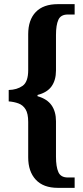

<svg xmlns="http://www.w3.org/2000/svg" viewBox="-20 -780 401 926"><path d="M259 126Q189 126 152.5 86.5Q116 47 116 -21V-192Q116 -232 103.5 -252.5Q91 -273 69.5 -281Q48 -289 22 -291V-346Q62 -347 89 -366Q116 -385 116 -442V-615Q116 -684 152.5 -722Q189 -760 259 -760H340V-710H307Q273 -710 261.5 -684.5Q250 -659 250 -611V-440Q250 -394 229 -364Q208 -334 161 -322V-316Q207 -303 228.5 -272.5Q250 -242 250 -195V-24Q250 24 261.5 50Q273 76 307 76H340V126Z"/></svg>

Font: Noto Serif Ethiopic ExtraCondensed
Style: Bold
Weight: 700
Width: 2
Designer: Monotype Design Team
Foundry: Monotype Imaging Inc.
Version: Version 2.102; ttfautohint (v1.8.4.7-5d5b)